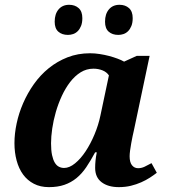

<svg xmlns="http://www.w3.org/2000/svg" viewBox="-20 -767 705 797"><path d="M473.1 9.8Q428.7 9.8 401.9 -10.5Q375 -30.8 375 -69.8Q375 -85.4 376.5 -100.3Q377.9 -115.2 381.8 -134.8H375Q356.4 -100.1 338.1 -73Q319.8 -45.9 297.4 -27.6Q274.9 -9.3 247.3 0.2Q219.7 9.8 183.1 9.8Q147.5 9.8 120.6 -4.2Q93.8 -18.1 75.9 -42.5Q58.1 -66.9 49.1 -100.3Q40 -133.8 40 -172.9Q40 -211.9 49.1 -254.6Q58.1 -297.4 76.2 -338.9Q94.2 -380.4 120.8 -418Q147.5 -455.6 182.4 -483.9Q217.3 -512.2 260.3 -529.1Q303.2 -545.9 354 -545.9Q373.5 -545.9 393.8 -542.7Q414.1 -539.6 432.6 -534.7Q451.2 -529.8 467.5 -523.7Q483.9 -517.6 495.1 -511.2L547.9 -535.2H601.1L535.2 -223.1Q533.2 -214.8 530.3 -201.2Q527.3 -187.5 524.7 -172.1Q522 -156.7 520 -142.3Q518.1 -127.9 518.1 -118.2Q518.1 -93.3 527.8 -81.1Q537.6 -68.8 553.2 -68.8Q567.4 -68.8 580.3 -75Q593.3 -81.1 608.9 -89.8L630.9 -49.8Q618.2 -40 602.1 -29.5Q585.9 -19 566.2 -10.3Q546.4 -1.5 523.2 4.2Q500 9.8 473.1 9.8ZM191.9 -171.9Q191.9 -143.1 196 -123.5Q200.2 -104 207.3 -92Q214.4 -80.1 224.4 -75Q234.4 -69.8 246.1 -69.8Q268.1 -69.8 291.5 -88.9Q314.9 -107.9 335.4 -138.9Q356 -169.9 372.3 -209Q388.7 -248 397 -288.1L432.1 -454.1Q422.4 -468.3 405 -475.1Q387.7 -481.9 368.2 -481.9Q338.9 -481.9 314.7 -466.8Q290.5 -451.7 271 -426.3Q251.5 -400.9 236.6 -368.7Q221.7 -336.4 211.7 -301.8Q201.7 -267.1 196.8 -233.4Q191.9 -199.7 191.9 -171.9ZM321.8 -691.9Q321.8 -672.4 316.4 -659.2Q311 -646 302.7 -637.7Q294.4 -629.4 283.7 -625.7Q272.9 -622.1 262.2 -622.1Q237.3 -622.1 222.2 -635.5Q207 -648.9 207 -676.8Q207 -709 223.1 -728Q239.3 -747.1 267.1 -747.1Q291 -747.1 306.4 -733.4Q321.8 -719.7 321.8 -691.9ZM530.8 -691.9Q530.8 -672.4 525.4 -659.2Q520 -646 511.7 -637.7Q503.4 -629.4 492.7 -625.7Q481.9 -622.1 471.2 -622.1Q446.3 -622.1 431.2 -635.5Q416 -648.9 416 -676.8Q416 -709 432.1 -728Q448.2 -747.1 476.1 -747.1Q500 -747.1 515.4 -733.4Q530.8 -719.7 530.8 -691.9Z"/></svg>

Font: Droid Serif
Style: Bold Italic
Weight: 700
Italic angle: -12°
Designer: Monotype Design team
Foundry: Monotype Imaging Inc.
Version: Version 1.03